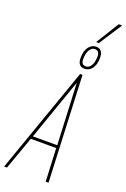

<svg xmlns="http://www.w3.org/2000/svg" viewBox="-224 -1147 793 1207"><g transform="rotate(20 173.0 -543.5)"><path d="M-24 0 226 -710H242L273 0H254L244 -221H74L-5 0ZM81 -240H244L225 -651ZM240 -750Q194 -750 194 -807Q194 -854 214 -880Q234 -906 263 -906Q309 -906 309 -847Q309 -801 289 -775.5Q269 -750 240 -750ZM243 -767Q264 -767 277.5 -789.5Q291 -812 291 -851Q291 -889 260 -889Q239 -889 225.5 -866Q212 -843 212 -804Q212 -767 243 -767ZM252 -933 347 -1087H370L270 -933Z"/></g></svg>

Font: Georama Condensed Thin
Style: Italic
Weight: 100
Width: 3
Italic angle: -9°
Designer: Jean-Baptiste Levee
Foundry: Production Type
Version: Version 1.000